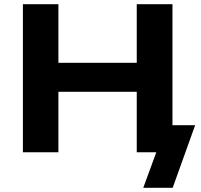

<svg xmlns="http://www.w3.org/2000/svg" viewBox="-20 -725 959 914"><path d="M662 169 724 0H635V-129H909L802 169ZM89 0V-705H258V-426H631V-705H801V0H631V-288H258V0Z"/></svg>

Font: Nunito Sans 10pt SemiExpanded ExtraBold
Style: Regular
Weight: 800
Width: 6
Designer: Vernon Adams
Foundry: Vernon Adams
Version: Version 3.101;gftools[0.9.27]